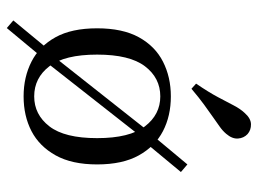

<svg xmlns="http://www.w3.org/2000/svg" viewBox="-118 -588 766 571"><g transform="rotate(90 265.5 -302.0)"><path d="M156.5 -46 137.1 -65.3 373.4 -364.5 392.7 -346.8ZM62.9 61.3 40.3 41.9 128.2 -64.5 150 -43.5ZM400.8 -347.6 379 -368.5 468.5 -475.8 491.1 -456.5ZM266.1 11.3Q208.9 11.3 162.9 -12.1Q116.9 -35.5 90.3 -83.5Q63.7 -131.5 63.7 -207.3Q63.7 -283.1 90.3 -331.5Q116.9 -379.8 162.9 -403.2Q208.9 -426.6 266.1 -426.6Q324.2 -426.6 369.4 -403.2Q414.5 -379.8 441.5 -331.5Q468.5 -283.1 468.5 -207.3Q468.5 -132.3 441.5 -83.9Q414.5 -35.5 369.4 -12.1Q324.2 11.3 266.1 11.3ZM266.1 -20.2Q320.2 -20.2 355.2 -65.3Q390.3 -110.5 390.3 -207.3Q390.3 -304 355.2 -349.6Q320.2 -395.2 266.1 -395.2Q211.3 -395.2 176.6 -349.6Q141.9 -304 141.9 -207.3Q141.9 -110.5 176.6 -65.3Q211.3 -20.2 266.1 -20.2ZM243.5 -487.9 228.2 -501.6Q254 -539.5 268.5 -566.9Q283.1 -594.4 293.1 -613.7Q303.2 -633.1 315.3 -646Q331.5 -664.5 348.8 -664.9Q366.1 -665.3 378.2 -654.8Q390.3 -643.5 391.5 -626.2Q392.7 -608.9 377.4 -591.1Q368.5 -580.6 356 -571.8Q343.5 -562.9 327.4 -551.6Q311.3 -540.3 290.7 -525.4Q270.2 -510.5 243.5 -487.9Z"/></g></svg>

Font: Playfair 12pt Light
Style: Regular
Weight: 300
Designer: Claus Eggers Sørensen
Foundry: Claus Eggers Sørensen
Version: Version 2.000;gftools[0.9.28]